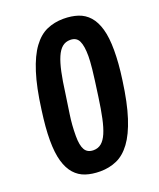

<svg xmlns="http://www.w3.org/2000/svg" viewBox="-133 -780 723 874"><g transform="rotate(-20 228.0 -343.0)"><path d="M201.2 12.2Q162.1 12.2 131.1 2Q100.1 -8.3 78.4 -32.7Q56.6 -57.1 44.9 -97.7Q33.2 -138.2 33.2 -199.2Q33.2 -230 36.1 -265.4Q39.1 -300.8 44.9 -342.8Q58.6 -447.3 80.6 -516.1Q102.5 -585 132.1 -625.2Q161.6 -665.5 198.7 -681.9Q235.8 -698.2 279.8 -698.2Q318.4 -698.2 349.6 -688Q380.9 -677.7 402.8 -653.1Q424.8 -628.4 436.5 -587.4Q448.2 -546.4 448.2 -484.9Q448.2 -454.6 445.6 -419.4Q442.9 -384.3 437 -342.8Q422.9 -238.3 400.6 -169.7Q378.4 -101.1 348.6 -60.8Q318.8 -20.5 282 -4.2Q245.1 12.2 201.2 12.2ZM205.1 -88.9Q227.5 -88.9 243.4 -102.1Q259.3 -115.2 271 -142.3Q282.7 -169.4 291.5 -210.7Q300.3 -252 308.1 -308.1Q314.5 -353 318.6 -384.3Q322.8 -415.5 325 -437Q327.1 -458.5 328.1 -473.1Q329.1 -487.8 329.1 -500Q329.1 -548.8 317.6 -573Q306.2 -597.2 275.9 -597.2Q253.4 -597.2 237.3 -584Q221.2 -570.8 209.5 -543.7Q197.8 -516.6 189 -475.3Q180.2 -434.1 172.9 -377.9Q166 -329.1 158.4 -279.5Q150.9 -230 150.9 -176.8Q150.9 -131.8 163.3 -110.4Q175.8 -88.9 205.1 -88.9Z"/></g></svg>

Font: Archivo Narrow
Style: Bold Italic
Weight: 700
Italic angle: -8°
Designer: Hector Gatti
Foundry: Hector Gatti
Version: 1.002; ttfautohint (v0.8)